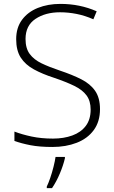

<svg xmlns="http://www.w3.org/2000/svg" viewBox="-20 -744 585 985"><path d="M493 -184Q493 -120 461 -76.5Q429 -33 373.5 -11.5Q318 10 249 10Q183 10 136.5 1Q90 -8 54 -21V-69Q93 -54 142.5 -43.5Q192 -33 252 -33Q307 -33 351 -49Q395 -65 420 -98Q445 -131 445 -182Q445 -226 424 -254.5Q403 -283 361 -303.5Q319 -324 257 -345Q198 -364 154 -388Q110 -412 86.5 -448.5Q63 -485 63 -543Q63 -602 93 -642.5Q123 -683 174.5 -703.5Q226 -724 290 -724Q390 -724 476 -686L459 -645Q416 -664 373 -672.5Q330 -681 288 -681Q213 -681 162 -647Q111 -613 111 -544Q111 -496 132.5 -467Q154 -438 193.5 -419Q233 -400 287 -382Q350 -361 396.5 -337.5Q443 -314 468 -278Q493 -242 493 -184ZM313 68Q305 103 287.5 145Q270 187 247 221H220V213Q228 197 237.5 169.5Q247 142 254.5 112Q262 82 265 61H313Z"/></svg>

Font: Noto Sans Thaana ExtraLight
Style: Regular
Weight: 200
Designer: David Williams
Foundry: Google Inc.
Version: Version 3.001; ttfautohint (v1.8.4.7-5d5b)